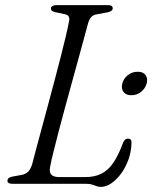

<svg xmlns="http://www.w3.org/2000/svg" viewBox="-20 -720 596 752"><path d="M319 0H29Q18 0 13 -3.8Q8 -7.5 9.5 -13.5Q9.5 -20 15.8 -23.8Q22 -27.5 32 -29L63 -34.5Q80 -37.5 90 -47.5Q100 -57.5 106 -77Q112.5 -102.5 122.5 -139.8Q132.5 -177 144.5 -221.5Q156.5 -266 169.5 -314Q182.5 -362 195 -409.8Q207.5 -457.5 218.8 -501Q230 -544.5 238.2 -579.8Q246.5 -615 250.5 -637.5Q253 -648.5 249 -655.2Q245 -662 235.5 -664L198 -672Q189 -674 184.2 -677.2Q179.5 -680.5 179.5 -687Q179.5 -693 185.8 -696.5Q192 -700 202.5 -700H402Q412 -700 416.8 -696.8Q421.5 -693.5 421.5 -687.5Q421.5 -681 415.2 -677Q409 -673 400 -671.5L360 -664Q346 -662 338 -653.8Q330 -645.5 325 -629Q318.5 -605 308.5 -568Q298.5 -531 286.2 -486.2Q274 -441.5 260.5 -392.8Q247 -344 233.8 -295.2Q220.5 -246.5 209.2 -203Q198 -159.5 189.2 -124.5Q180.5 -89.5 176.5 -67.5Q172 -45.5 181 -36Q190 -26.5 211 -26.5H315.5Q351 -26.5 377.2 -39.8Q403.5 -53 423.5 -82Q443.5 -111 461 -158.5Q464.5 -168 469.5 -172.5Q474.5 -177 481.5 -177Q488.5 -177 492 -173Q495.5 -169 495 -161.5Q494.5 -127.5 483.5 -96.2Q472.5 -65 454.8 -40.8Q437 -16.5 416.2 -2.2Q395.5 12 375 12Q365.5 12 357.8 9Q350 6 341 3Q332 0 319 0ZM494.5 -347Q473 -347 463.5 -360.2Q454 -373.5 459 -393Q464.5 -413 481 -426Q497.5 -439 519.5 -439Q541 -439 550.2 -426Q559.5 -413 554.5 -393Q549 -373.5 532.5 -360.2Q516 -347 494.5 -347Z"/></svg>

Font: Fraunces Light
Style: Italic
Weight: 300
Italic angle: -16°
Version: Version 1.000;[b76b70a41]